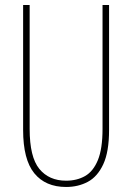

<svg xmlns="http://www.w3.org/2000/svg" viewBox="-20 -734 526 764"><path d="M414 -217Q414 -130 391 -80.5Q368 -31 329.5 -10.5Q291 10 243 10Q161 10 116.5 -44.5Q72 -99 72 -217V-714H98V-221Q98 -109 136.5 -62Q175 -15 243 -15Q286 -15 318.5 -33.5Q351 -52 369.5 -97Q388 -142 388 -221V-714H414Z"/></svg>

Font: Noto Sans Lao Looped ExtraCondensed Thin
Style: Regular
Weight: 100
Width: 2
Designer: Mark Frömberg, Ben Mitchell
Foundry: The Fontpad Ltd
Version: Version 1.002; ttfautohint (v1.8.4.7-5d5b)